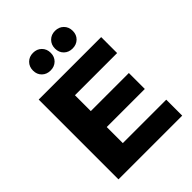

<svg xmlns="http://www.w3.org/2000/svg" viewBox="-258 -1060 1191 1191"><g transform="rotate(-45 337.0 -465.0)"><path d="M70 0V-700H618V-560H248V-421H582V-281H248V-140H629V0ZM194 -796.5Q172 -818 172 -852Q172 -886 194 -908Q216 -930 250 -930Q284 -930 306 -908Q328 -886 328 -852Q328 -818 306 -796.5Q284 -775 250 -775Q216 -775 194 -796.5ZM387 -796.5Q365 -818 365 -852Q365 -886 387 -908Q409 -930 443 -930Q477 -930 499 -908Q521 -886 521 -852Q521 -818 499 -796.5Q477 -775 443 -775Q409 -775 387 -796.5Z"/></g></svg>

Font: Trueno
Style: Bd
Weight: 700
Designer: Julieta Ulanovsky
Foundry: Julieta Ulanovsky
Version: Version 3.001b